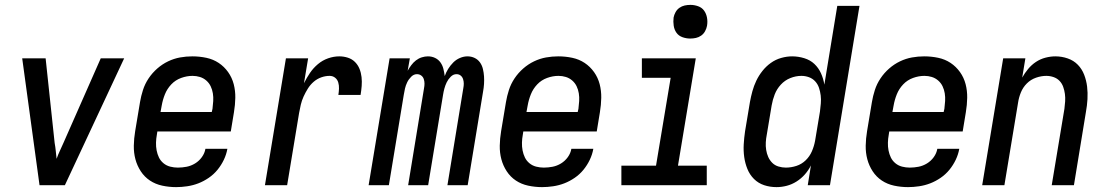

<svg xmlns="http://www.w3.org/2000/svg" viewBox="-20 -759 4540 787"><path d="M142 0 71 -520H167L204 -173Q207 -157 208.5 -141Q210 -125 212 -108Q218 -125 225.5 -141Q233 -157 240 -173L393 -520H489L246 0Z M702 8Q673 8 645 2Q617 -4 594.5 -19Q572 -34 557 -57Q542 -80 535 -106.5Q528 -133 528.5 -162Q529 -191 534 -221L554 -341Q558 -365 566 -390Q574 -415 589 -437.5Q604 -460 624.5 -478Q645 -496 669 -507.5Q693 -519 718 -523.5Q743 -528 768 -528Q798 -528 826 -522Q854 -516 876.5 -501Q899 -486 915 -463.5Q931 -441 938 -414Q945 -387 944.5 -358Q944 -329 939 -299L926 -220H625L623 -207Q620 -191 619.5 -174.5Q619 -158 622 -142.5Q625 -127 631.5 -113.5Q638 -100 650 -90Q662 -80 677.5 -76Q693 -72 709 -72Q727 -72 745 -75.5Q763 -79 779.5 -89Q796 -99 807.5 -115Q819 -131 822 -149H912Q908 -126 897.5 -104Q887 -82 871.5 -63Q856 -44 835.5 -30Q815 -16 793 -7.5Q771 1 747.5 4.5Q724 8 702 8ZM848 -300 851 -313Q853 -329 854 -345Q855 -361 852.5 -376.5Q850 -392 843.5 -405.5Q837 -419 825.5 -429Q814 -439 799.5 -443.5Q785 -448 769 -448Q746 -448 722.5 -439.5Q699 -431 682 -413Q665 -395 656 -372.5Q647 -350 643 -327L638 -300Z M1066 0 1152 -520H1243L1226 -418Q1237 -440 1250.5 -460Q1264 -480 1283 -496Q1302 -512 1325 -520Q1348 -528 1371 -528Q1389 -528 1406 -522.5Q1423 -517 1435 -505Q1447 -493 1453.5 -477Q1460 -461 1462 -443Q1464 -425 1462.5 -406.5Q1461 -388 1458 -370H1367Q1369 -383 1369.5 -396Q1370 -409 1366.5 -421Q1363 -433 1353.5 -440.5Q1344 -448 1331 -448Q1314 -448 1297 -442Q1280 -436 1266 -424Q1252 -412 1242 -396Q1232 -380 1224.5 -363.5Q1217 -347 1213 -330Q1209 -313 1206 -296L1157 0Z M1491 0 1577 -520H1660L1651 -469Q1657 -480 1665.5 -491.5Q1674 -503 1685 -511.5Q1696 -520 1709 -524Q1722 -528 1734 -528Q1750 -528 1763.5 -521.5Q1777 -515 1785.5 -503Q1794 -491 1797.5 -476.5Q1801 -462 1803 -447Q1808 -462 1817 -476.5Q1826 -491 1838 -503Q1850 -515 1865.5 -521.5Q1881 -528 1896 -528Q1912 -528 1925.5 -521.5Q1939 -515 1947.5 -503Q1956 -491 1959.5 -476Q1963 -461 1964 -446Q1965 -431 1964 -415Q1963 -399 1960 -383L1897 0H1814L1879 -397Q1881 -407 1881 -416.5Q1881 -426 1878 -435Q1875 -444 1868 -449.5Q1861 -455 1851 -455Q1838 -455 1827.5 -444.5Q1817 -434 1811 -421.5Q1805 -409 1801.5 -396Q1798 -383 1796 -370L1735 0H1653L1718 -397Q1720 -407 1720 -416.5Q1720 -426 1717 -435Q1714 -444 1706.5 -449.5Q1699 -455 1689 -455Q1676 -455 1665.5 -444.5Q1655 -434 1649 -421.5Q1643 -409 1640 -396Q1637 -383 1635 -370L1574 0Z M2202 8Q2173 8 2145 2Q2117 -4 2094.5 -19Q2072 -34 2057 -57Q2042 -80 2035 -106.5Q2028 -133 2028.5 -162Q2029 -191 2034 -221L2054 -341Q2058 -365 2066 -390Q2074 -415 2089 -437.5Q2104 -460 2124.5 -478Q2145 -496 2169 -507.5Q2193 -519 2218 -523.5Q2243 -528 2268 -528Q2298 -528 2326 -522Q2354 -516 2376.5 -501Q2399 -486 2415 -463.5Q2431 -441 2438 -414Q2445 -387 2444.5 -358Q2444 -329 2439 -299L2426 -220H2125L2123 -207Q2120 -191 2119.5 -174.5Q2119 -158 2122 -142.5Q2125 -127 2131.5 -113.5Q2138 -100 2150 -90Q2162 -80 2177.5 -76Q2193 -72 2209 -72Q2227 -72 2245 -75.5Q2263 -79 2279.5 -89Q2296 -99 2307.5 -115Q2319 -131 2322 -149H2412Q2408 -126 2397.5 -104Q2387 -82 2371.5 -63Q2356 -44 2335.5 -30Q2315 -16 2293 -7.5Q2271 1 2247.5 4.5Q2224 8 2202 8ZM2348 -300 2351 -313Q2353 -329 2354 -345Q2355 -361 2352.5 -376.5Q2350 -392 2343.5 -405.5Q2337 -419 2325.5 -429Q2314 -439 2299.5 -443.5Q2285 -448 2269 -448Q2246 -448 2222.5 -439.5Q2199 -431 2182 -413Q2165 -395 2156 -372.5Q2147 -350 2143 -327L2138 -300Z M2877 0H2527V-80H2669L2729 -440H2611V-520H2832L2759 -80H2877ZM2809 -601Q2793 -601 2777.5 -606.5Q2762 -612 2753 -624.5Q2744 -637 2741.5 -653.5Q2739 -670 2741 -687Q2743 -698 2749 -709Q2755 -720 2765 -727Q2775 -734 2786.5 -736.5Q2798 -739 2810 -739Q2826 -739 2841.5 -733.5Q2857 -728 2866 -715.5Q2875 -703 2878 -686.5Q2881 -670 2878 -653Q2876 -642 2870 -631Q2864 -620 2854 -613Q2844 -606 2832.5 -603.5Q2821 -601 2809 -601Z M3163 8Q3136 8 3112 0Q3088 -8 3070.5 -25.5Q3053 -43 3043.5 -66.5Q3034 -90 3030.5 -115.5Q3027 -141 3028.5 -167.5Q3030 -194 3034 -221L3054 -341Q3058 -363 3064 -385Q3070 -407 3080 -428Q3090 -449 3105 -468Q3120 -487 3139.5 -501Q3159 -515 3182 -521.5Q3205 -528 3227 -528Q3252 -528 3276.5 -520.5Q3301 -513 3318 -497Q3335 -481 3345 -459Q3355 -437 3359 -412L3412 -735H3503L3382 0H3291L3304 -81Q3294 -61 3279 -44Q3264 -27 3245 -15Q3226 -3 3205 2.5Q3184 8 3163 8ZM3201 -72Q3223 -72 3244.5 -79Q3266 -86 3282.5 -102Q3299 -118 3308 -139Q3317 -160 3321 -182L3341 -302Q3343 -318 3344.5 -335Q3346 -352 3344 -368Q3342 -384 3337 -399Q3332 -414 3321.5 -425.5Q3311 -437 3296 -442.5Q3281 -448 3265 -448Q3242 -448 3219.5 -439Q3197 -430 3180.5 -412Q3164 -394 3155.5 -372Q3147 -350 3143 -327L3123 -207Q3120 -192 3119 -176Q3118 -160 3120.5 -144.5Q3123 -129 3129 -115.5Q3135 -102 3145.5 -91.5Q3156 -81 3171 -76.5Q3186 -72 3201 -72Z M3702 8Q3673 8 3645 2Q3617 -4 3594.5 -19Q3572 -34 3557 -57Q3542 -80 3535 -106.5Q3528 -133 3528.5 -162Q3529 -191 3534 -221L3554 -341Q3558 -365 3566 -390Q3574 -415 3589 -437.5Q3604 -460 3624.5 -478Q3645 -496 3669 -507.5Q3693 -519 3718 -523.5Q3743 -528 3768 -528Q3798 -528 3826 -522Q3854 -516 3876.5 -501Q3899 -486 3915 -463.5Q3931 -441 3938 -414Q3945 -387 3944.5 -358Q3944 -329 3939 -299L3926 -220H3625L3623 -207Q3620 -191 3619.5 -174.5Q3619 -158 3622 -142.5Q3625 -127 3631.5 -113.5Q3638 -100 3650 -90Q3662 -80 3677.5 -76Q3693 -72 3709 -72Q3727 -72 3745 -75.5Q3763 -79 3779.5 -89Q3796 -99 3807.5 -115Q3819 -131 3822 -149H3912Q3908 -126 3897.5 -104Q3887 -82 3871.5 -63Q3856 -44 3835.5 -30Q3815 -16 3793 -7.5Q3771 1 3747.5 4.5Q3724 8 3702 8ZM3848 -300 3851 -313Q3853 -329 3854 -345Q3855 -361 3852.5 -376.5Q3850 -392 3843.5 -405.5Q3837 -419 3825.5 -429Q3814 -439 3799.5 -443.5Q3785 -448 3769 -448Q3746 -448 3722.5 -439.5Q3699 -431 3682 -413Q3665 -395 3656 -372.5Q3647 -350 3643 -327L3638 -300Z M4006 0 4092 -520H4183L4170 -441Q4180 -459 4194 -476Q4208 -493 4226 -505Q4244 -517 4265 -522.5Q4286 -528 4306 -528Q4332 -528 4356.5 -519.5Q4381 -511 4398 -493.5Q4415 -476 4424 -452.5Q4433 -429 4436 -404Q4439 -379 4437.5 -352.5Q4436 -326 4431 -299L4382 0H4291L4343 -313Q4345 -328 4346 -343.5Q4347 -359 4345 -374Q4343 -389 4338 -403Q4333 -417 4323 -427.5Q4313 -438 4298.5 -443Q4284 -448 4269 -448Q4248 -448 4226.5 -440.5Q4205 -433 4189 -417Q4173 -401 4164.5 -380Q4156 -359 4153 -338L4097 0Z"/></svg>

Font: Iosevka Medium Oblique
Style: Regular
Weight: 500
Italic angle: -9°
Monospace: yes
Designer: Belleve Invis
Foundry: Belleve Invis
Version: Version 32.5.0; ttfautohint (v1.8.4)